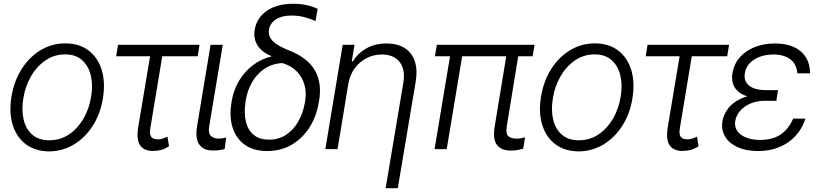

<svg xmlns="http://www.w3.org/2000/svg" viewBox="-20 -780 4287 1004"><path d="M236.8 11.7Q165 11.2 116 -25.1Q66.9 -61.5 46.6 -126Q26.4 -190.4 40 -274.9Q53.7 -357.4 94 -420.2Q134.3 -482.9 193.1 -518.1Q252 -553.2 321.8 -553.2Q393.6 -553.2 442.4 -516.6Q491.2 -480 511.5 -415.3Q531.7 -350.6 518.1 -266.1Q504.9 -184.1 464.6 -121.6Q424.3 -59.1 365.5 -23.9Q306.6 11.2 236.8 11.7ZM237.8 -46.4Q295.9 -46.4 341.6 -77.6Q387.2 -108.9 417 -160.6Q446.8 -212.4 456.5 -274.9Q466.8 -335.4 454.8 -385.3Q442.9 -435.1 409.4 -465.3Q376 -495.6 320.8 -495.6Q263.2 -495.6 217.3 -463.9Q171.4 -432.1 141.6 -380.1Q111.8 -328.1 102.1 -266.1Q91.8 -206.1 103.3 -156Q114.7 -106 148.4 -76.2Q182.1 -46.4 237.8 -46.4Z M1023.4 -545.9 1013.7 -485.8H587.4L597.2 -545.9ZM774.9 -545.9H838.4L766.6 -112.8Q761.7 -85.4 766.8 -72.3Q772 -59.1 783 -55.2Q793.9 -51.3 806.6 -51.3Q819.3 -51.3 832.5 -55.9Q845.7 -60.5 855.5 -65.9L863.8 -15.1Q841.3 -0.5 820.6 4.4Q799.8 9.3 779.3 9.3Q732.9 9.3 712.6 -20.3Q692.4 -49.8 702.6 -114.3Z M1081.1 -545.9H1145L1073.7 -118.2Q1067.9 -82.5 1083.5 -68.8Q1099.1 -55.2 1121.1 -55.2Q1134.3 -55.2 1146.2 -57.4Q1158.2 -59.6 1162.6 -61L1154.8 -0.5Q1146 2 1130.1 4.6Q1114.3 7.3 1090.8 6.8Q1046.9 7.3 1023.4 -22.5Q1000 -52.2 1010.3 -118.2Z M1312 -625.5Q1322.8 -687.5 1376 -723.9Q1429.2 -760.3 1513.7 -760.3Q1550.8 -760.3 1581.5 -753.7Q1612.3 -747.1 1641.1 -733.9L1629.9 -669.9Q1606.9 -680.7 1574 -689.7Q1541 -698.7 1503.9 -698.7Q1453.6 -698.7 1422.9 -678.7Q1392.1 -658.7 1386.7 -625.5Q1383.3 -606.9 1390.4 -588.6Q1397.5 -570.3 1421.1 -552.7Q1444.8 -535.2 1490.7 -516.6Q1588.9 -478 1626.7 -411.9Q1664.6 -345.7 1648.4 -252.4L1646.5 -242.7Q1634.3 -169.4 1597.4 -112.3Q1560.5 -55.2 1504.4 -22.7Q1448.2 9.8 1377 9.8Q1306.2 9.8 1260.3 -22.9Q1214.4 -55.7 1196.3 -112.8Q1178.2 -169.9 1190.4 -243.2L1191.9 -252.9Q1202.1 -312.5 1231.7 -360.4Q1261.2 -408.2 1304.4 -440.4Q1347.7 -472.7 1398.4 -484.4V-486.8Q1349.6 -507.3 1326.9 -542.5Q1304.2 -577.6 1312 -625.5ZM1264.6 -252.9 1263.7 -245.1Q1255.4 -189.5 1265.4 -145.3Q1275.4 -101.1 1305.7 -75.4Q1335.9 -49.8 1386.7 -49.8Q1437.5 -49.8 1476.1 -75.2Q1514.6 -100.6 1539.6 -144.3Q1564.5 -188 1574.2 -242.7L1575.7 -252.4Q1583 -296.9 1572 -336.7Q1561 -376.5 1532.2 -406.2Q1503.4 -436 1456.5 -450.2Q1402.8 -447.3 1363 -420.4Q1323.2 -393.6 1298.1 -350.1Q1272.9 -306.6 1264.6 -252.9Z M1801.3 -340.8 1745.1 0H1681.2L1772 -545.9H1834L1819.3 -459.5H1825.7Q1851.1 -502 1896.2 -527.3Q1941.4 -552.7 2001.5 -552.7Q2056.6 -552.7 2094.5 -529.8Q2132.3 -506.8 2148.2 -462.4Q2164.1 -418 2153.8 -353L2060.1 204.1H1996.6L2089.4 -349.1Q2100.1 -416 2070.1 -455.3Q2040 -494.6 1977.1 -495.1Q1934.6 -495.1 1897.5 -476.3Q1860.4 -457.5 1835 -423.1Q1809.6 -388.7 1801.3 -340.8Z M2775.4 -545.9 2765.1 -485.8H2254.4L2264.2 -545.9ZM2406.7 -545.9 2315.9 0H2252.4L2343.3 -545.9ZM2637.2 -545.9H2699.7L2630.4 -122.1Q2623.5 -80.1 2638.9 -67.4Q2654.3 -54.7 2680.2 -55.2Q2691.9 -54.7 2703.6 -56.9Q2715.3 -59.1 2725.6 -62L2715.8 -2.4Q2703.1 1 2687 4.4Q2670.9 7.8 2649.9 7.3Q2602.5 7.8 2579.1 -21.5Q2555.7 -50.8 2566.9 -119.6Z M3005.9 11.7Q2934.1 11.2 2885 -25.1Q2835.9 -61.5 2815.7 -126Q2795.4 -190.4 2809.1 -274.9Q2822.8 -357.4 2863 -420.2Q2903.3 -482.9 2962.2 -518.1Q3021 -553.2 3090.8 -553.2Q3162.6 -553.2 3211.4 -516.6Q3260.3 -480 3280.5 -415.3Q3300.8 -350.6 3287.1 -266.1Q3273.9 -184.1 3233.6 -121.6Q3193.4 -59.1 3134.5 -23.9Q3075.7 11.2 3005.9 11.7ZM3006.8 -46.4Q3064.9 -46.4 3110.6 -77.6Q3156.2 -108.9 3186 -160.6Q3215.8 -212.4 3225.6 -274.9Q3235.8 -335.4 3223.9 -385.3Q3211.9 -435.1 3178.5 -465.3Q3145 -495.6 3089.8 -495.6Q3032.2 -495.6 2986.3 -463.9Q2940.4 -432.1 2910.6 -380.1Q2880.9 -328.1 2871.1 -266.1Q2860.8 -206.1 2872.3 -156Q2883.8 -106 2917.5 -76.2Q2951.2 -46.4 3006.8 -46.4Z M3792.5 -545.9 3782.7 -485.8H3356.4L3366.2 -545.9ZM3543.9 -545.9H3607.4L3535.6 -112.8Q3530.8 -85.4 3535.9 -72.3Q3541 -59.1 3552 -55.2Q3563 -51.3 3575.7 -51.3Q3588.4 -51.3 3601.6 -55.9Q3614.7 -60.5 3624.5 -65.9L3632.8 -15.1Q3610.4 -0.5 3589.6 4.4Q3568.8 9.3 3548.3 9.3Q3502 9.3 3481.7 -20.3Q3461.4 -49.8 3471.7 -114.3Z M3982.9 -287.1H4044.4L4040 -252.9H3978Q3939 -252.9 3906 -239.3Q3873 -225.6 3851.6 -201.7Q3830.1 -177.7 3824.7 -147.5Q3817.9 -103.5 3853.8 -76.2Q3889.6 -48.8 3956.5 -48.3Q4021.5 -48.8 4063 -77.4Q4104.5 -106 4127.4 -159.7H4191.9Q4179.2 -120.6 4156.5 -89.6Q4133.8 -58.6 4102.1 -36.4Q4070.3 -14.2 4030.5 -2.2Q3990.7 9.8 3943.4 9.8Q3881.8 9.8 3837.4 -10.3Q3793 -30.3 3771.7 -65.7Q3750.5 -101.1 3757.8 -146.5Q3763.7 -181.2 3787.8 -213.4Q3812 -245.6 3859.6 -266.4Q3907.2 -287.1 3982.9 -287.1ZM4041.5 -264.6H3979.5Q3923.8 -264.6 3888.7 -275.9Q3853.5 -287.1 3835 -306.2Q3816.4 -325.2 3811 -348.9Q3805.7 -372.6 3810.1 -397.9Q3818.4 -445.8 3848.6 -480.2Q3878.9 -514.6 3926.3 -533.7Q3973.6 -552.7 4032.7 -552.7Q4090.3 -552.7 4131.1 -534.2Q4171.9 -515.6 4193.8 -480.7Q4215.8 -445.8 4215.8 -396.5H4149.4Q4145.5 -444.3 4113.3 -469.5Q4081.1 -494.6 4024.4 -495.1Q3964.4 -494.6 3923.3 -468.3Q3882.3 -441.9 3875 -397Q3868.2 -357.4 3896 -333.3Q3923.8 -309.1 3986.8 -308.6H4048.3Z"/></svg>

Font: Inter Tight Light
Style: Italic
Weight: 300
Italic angle: -9.39999°
Designer: Rasmus Andersson
Foundry: rsms
Version: Version 3.004